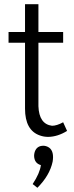

<svg xmlns="http://www.w3.org/2000/svg" viewBox="-20 -640 349 910"><path d="M297.9 -19.5 279.3 -60.5Q249 -43.9 226.6 -43.9Q165 -51.8 162.1 -136.7V-437.5H279.3V-488.3H162.1V-620.1H98.6V-488.3H20.5V-437.5H98.6V-125Q98.6 -22.5 168.9 2Q187.5 8.8 209 8.8Q253.9 7.8 297.9 -19.5ZM231.4 104.5Q231.4 62.5 198.2 52.7Q191.4 50.8 185.5 50.8Q154.3 50.8 144.5 80.1Q141.6 89.8 141.6 98.6Q142.6 133.8 173.8 142.6Q168.9 180.7 134.8 232.4L157.2 250Q215.8 191.4 229.5 126Q231.4 114.3 231.4 104.5Z"/></svg>

Font: Yaldevi Colombo
Style: Regular
Weight: 400
Designer: Sol Matas, Denzil Rajitha, Kosala Senevirathne and Pathum Egodawatta
Foundry: Mooniak
Version: Version 1.020 ; ttfautohint (v1.6)